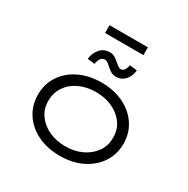

<svg xmlns="http://www.w3.org/2000/svg" viewBox="-195 -1055 1215 1239"><g transform="rotate(30 412.5 -435.5)"><path d="M413 10Q319 10 247 -25Q175 -60 134.5 -122Q94 -184 94 -263Q94 -342 134.5 -403.5Q175 -465 247 -500Q319 -535 413 -535Q505 -535 577 -500Q649 -465 690 -403.5Q731 -342 731 -263Q731 -184 690 -122Q649 -60 577 -25Q505 10 413 10ZM413 -61Q481 -61 535.5 -87Q590 -113 622 -158.5Q654 -204 653 -263Q654 -322 622.5 -367Q591 -412 536 -438Q481 -464 413 -464Q343 -464 288.5 -438.5Q234 -413 203 -367Q172 -321 172 -263Q171 -204 202.5 -158.5Q234 -113 289 -87Q344 -61 413 -61ZM471 -613Q450 -613 434.5 -622Q419 -631 399 -649Q385 -662 375.5 -668Q366 -674 356 -674Q339 -674 327 -659.5Q315 -645 311 -616L257 -623Q261 -668 289 -699.5Q317 -731 361 -731Q380 -731 395 -723Q410 -715 430 -697Q445 -685 454 -678Q463 -671 474 -671Q489 -671 499.5 -685Q510 -699 513 -723L568 -716Q566 -688 553.5 -664.5Q541 -641 520 -627Q499 -613 471 -613ZM270 -823V-881H556V-823Z"/></g></svg>

Font: Lexend Mega Light
Style: Regular
Weight: 300
Version: Version 1.007